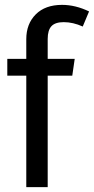

<svg xmlns="http://www.w3.org/2000/svg" viewBox="-20 -769 386 789"><path d="M242 -678Q207 -678 191.5 -661.5Q176 -645 176 -609V-527H287L277 -458H176V0H88V-458H10V-527H88V-608Q88 -671 127 -710Q166 -749 235 -749Q290 -749 346 -722L320 -660Q280 -678 242 -678Z"/></svg>

Font: Fira Sans Condensed
Style: Regular
Weight: 400
Width: 3
Designer: Carrois Corporate & Edenspiekermann AG
Foundry: Carrois Corporate GbR & Edenspiekermann AG
Version: Version 4.202;PS 004.202;hotconv 1.0.88;makeotf.lib2.5.64775